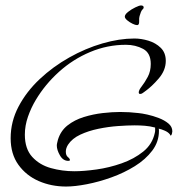

<svg xmlns="http://www.w3.org/2000/svg" viewBox="-20 -647 651 703"><path d="M222 36Q168 36 122 16Q76 -4 47.5 -43.5Q19 -83 19 -141Q19 -202 48 -257Q77 -312 125.5 -357.5Q174 -403 233.5 -436.5Q293 -470 355 -488Q417 -506 472 -506Q497 -506 523.5 -498Q550 -490 568.5 -472Q587 -454 587 -424Q587 -390 561.5 -360Q536 -330 509 -311Q506 -309 502 -306Q498 -303 493 -303Q488 -303 488 -309Q488 -317 499 -331Q510 -345 521 -365.5Q532 -386 532 -413Q532 -453 504 -468Q476 -483 441 -483Q373 -483 310 -456.5Q247 -430 196 -384Q145 -338 111 -281Q94 -253 82.5 -220Q71 -187 71 -154Q71 -102 98 -72.5Q125 -43 166.5 -31.5Q208 -20 252 -20Q287 -20 333.5 -26.5Q380 -33 425.5 -49Q471 -65 504.5 -92Q538 -119 547 -161Q548 -164 548 -167Q548 -170 548 -173V-180Q529 -185 510.5 -186.5Q492 -188 473 -188Q448 -188 412.5 -185.5Q377 -183 340.5 -175.5Q304 -168 274 -154Q244 -140 229 -117Q221 -104 221 -92Q221 -78 228.5 -72Q236 -66 236 -61Q236 -58 230 -58Q211 -58 199.5 -78Q188 -98 188 -114Q188 -119 189.5 -124.5Q191 -130 192 -135Q202 -168 227.5 -188Q253 -208 287 -218.5Q321 -229 356 -233Q391 -237 420 -237Q437 -237 454 -236Q471 -235 487 -233Q499 -232 519.5 -227.5Q540 -223 561 -215Q582 -207 596.5 -195Q611 -183 611 -166Q611 -164 609.5 -157.5Q608 -151 605 -151Q603 -151 603 -152.5Q603 -154 602 -155Q596 -163 583.5 -168.5Q571 -174 561 -176Q562 -174 562 -168Q562 -128 537.5 -95.5Q513 -63 473.5 -38.5Q434 -14 388 2.5Q342 19 298 27.5Q254 36 222 36ZM482 -555Q476 -555 465.5 -560Q455 -565 446 -572.5Q437 -580 437 -586Q437 -594 449 -603.5Q461 -613 475.5 -620Q490 -627 496 -627Q506 -627 506 -620Q506 -617 505 -616Q498 -609 496 -603Q494 -597 491 -588Q489 -582 489.5 -568.5Q490 -555 482 -555Z"/></svg>

Font: Caramel
Style: Regular
Weight: 400
Designer: Robert E. Leuschke
Foundry: Robert E. Leuschke
Version: Version 1.010